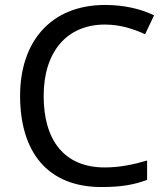

<svg xmlns="http://www.w3.org/2000/svg" viewBox="-20 -744 672 774"><path d="M403 -645C467 -645 521 -626 565 -606L601 -682C547 -709 477 -724 404 -724C183 -724 61 -574 61 -358C61 -133 170 10 389 10C468 10 520 1 573 -19V-97C519 -81 464 -69 402 -69C238 -69 156 -180 156 -357C156 -536 250 -645 403 -645Z"/></svg>

Font: Noto Sans Gurmukhi UI
Style: Regular
Weight: 400
Designer: Jelle Bosma - Monotype Design Team
Foundry: Monotype Imaging Inc.
Version: Version 2.004